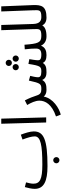

<svg xmlns="http://www.w3.org/2000/svg" viewBox="1013 -1767 986 3052"><g transform="rotate(-90 1506.0 -241.0)"><path d="M390 21C816 21 943 -39 943 -197C943 -257 916 -338 891 -403L814 -376C843 -300 864 -231 864 -181C864 -89 727 -61 416 -61C178 -61 112 -101 112 -205C112 -239 125 -290 133 -320L58 -339C44 -289 30 -231 30 -182C30 -36 152 21 390 21ZM486 211C513 211 535 189 535 162C535 135 513 112 486 112C458 112 436 135 436 162C436 189 458 211 486 211Z M1085 0H1166L1146 -714H1065Z M1210 232C1310 207 1469 111 1497 -39C1518 -13 1551 5 1602 5C1631 5 1652 -16 1652 -38C1652 -59 1640 -77 1612 -77C1560 -77 1532 -93 1514 -151C1499 -200 1473 -268 1436 -339L1363 -302C1398 -242 1432 -172 1432 -107C1432 -15 1375 91 1181 156Z M2033 -545C2060 -545 2082 -567 2082 -594C2082 -621 2060 -644 2033 -644C2005 -644 1983 -621 1983 -594C1983 -567 2005 -545 2033 -545ZM1965 -435C1992 -435 2014 -457 2014 -484C2014 -511 1992 -534 1965 -534C1937 -534 1915 -511 1915 -484C1915 -457 1937 -435 1965 -435ZM2101 -435C2128 -435 2150 -457 2150 -484C2150 -511 2128 -534 2101 -534C2073 -534 2051 -511 2051 -484C2051 -457 2073 -435 2101 -435ZM1602 5C1677 5 1727 -4 1761 -63C1783 -6 1838 5 1880 5C1961 5 2000 -5 2032 -54C2050 -14 2088 5 2156 5C2221 5 2279 -13 2306 -83C2328 -33 2377 5 2452 5C2481 5 2502 -16 2502 -38C2502 -59 2490 -77 2462 -77C2353 -77 2337 -130 2321 -345L2248 -340C2258 -257 2260 -208 2260 -162C2260 -104 2232 -77 2165 -77C2086 -77 2074 -101 2074 -130C2074 -164 2086 -232 2092 -268L2016 -282C1986 -86 1971 -77 1892 -77C1825 -77 1804 -97 1804 -130C1804 -168 1818 -220 1826 -254L1751 -275C1709 -84 1697 -77 1612 -77Z M2452 5C2549 5 2602 -18 2628 -62C2646 -25 2684 5 2752 5C2781 5 2802 -16 2802 -38C2802 -59 2790 -77 2762 -77C2701 -77 2654 -104 2651 -207L2635 -714H2552L2569 -205C2573 -104 2575 -77 2461 -77Z M2752 5C2932 5 2957 -72 2951 -214L2931 -714H2850L2869 -205C2873 -104 2874 -77 2761 -77Z"/></g></svg>

Font: Noto Sans Arabic UI
Style: Regular
Weight: 400
Designer: Monotype Design Team, Nadine Chahine and Nizar Qandah
Foundry: Monotype Imaging Inc.
Version: Version 2.010